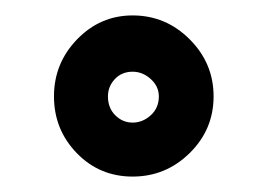

<svg xmlns="http://www.w3.org/2000/svg" viewBox="-20 -732 347 249"><path d="M152 -712Q195 -712 226 -681Q257 -650 257 -607Q257 -564 226 -533.5Q195 -503 152 -503Q109 -503 79.5 -533.5Q50 -564 50 -607Q50 -650 80 -681Q110 -712 152 -712ZM120 -607Q120 -592 129.5 -582.5Q139 -573 152 -573Q165 -573 175.5 -582.5Q186 -592 186 -607Q186 -620 175.5 -629.5Q165 -639 152 -639Q138 -639 129 -629.5Q120 -620 120 -607Z"/></svg>

Font: Edgecutting Lite Sharp
Style: Medium
Weight: 500
Designer: RandomMaerks (Nguyen Gia Bao)
Version: Version 1.0